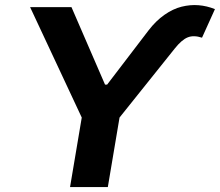

<svg xmlns="http://www.w3.org/2000/svg" viewBox="-20 -756 889 776"><path d="M101.6 -727.3H268.8L404.5 -414.1H413L580.6 -633.5Q610.1 -671.9 644.5 -696Q679 -720.2 713.8 -728.9Q748.6 -737.6 782.5 -734.9Q816.4 -732.2 848.7 -719.1L796.5 -603.7Q762.4 -614.7 738.5 -604.9Q714.5 -595.2 686.4 -560L463.1 -280.9L415.8 0H263.1L310.4 -280.9Z"/></svg>

Font: Karasuma Gothic
Style: Bold Italic
Weight: 700
Italic angle: 9.39998°
Designer: Rasmus Andersson / Ryoko Nishizuka
Foundry: Genbu
Version: Version 1.00